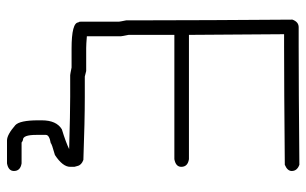

<svg xmlns="http://www.w3.org/2000/svg" viewBox="-181 -527 862 540"><g transform="rotate(90 250.0 -257.0)"><path d="M399.4 -20.5Q297.4 -23.4 252 -23.4H191.4Q189 -23.4 169.9 -27.3H117.2Q43 -27.3 43 -46.9Q41 -46.9 41 -52.7V-160.2Q41 -162.6 37.1 -181.6V-255.9Q37.1 -393.1 35.2 -648.4Q41.5 -666 56.6 -666H109.4Q224.6 -666 443.4 -668Q460.9 -661.6 460.9 -646.5Q460.9 -634.3 443.4 -627Q224.6 -625 109.4 -625H76.2Q78.1 -398.9 78.1 -357.4H427.7Q449.2 -354 449.2 -335.9Q449.2 -320.3 427.7 -316.4H78.1V-187.5Q82 -168.5 82 -166V-70.3Q105 -68.4 115.2 -68.4H179.7Q193.8 -64.5 195.3 -64.5H253.9Q320.3 -64.5 429.7 -60.5Q444.3 -55.2 446.8 -43.9Q448.2 -40 449.2 -35.2V-23.4Q449.2 -2.4 416 19.5Q382.8 28.8 382.8 31.2Q359.4 35.2 359.4 44.9V72.3Q359.4 109.4 373 109.4Q376 109.4 380.9 113.3H439.5Q460.9 116.7 460.9 134.8Q460.9 150.4 439.5 154.3H375Q358.9 154.3 332 130.9Q318.4 118.2 318.4 66.4V56.6Q318.4 15.1 343.8 0Q380.4 -11.2 399.4 -20.5Z"/></g></svg>

Font: CEF Fonts CJK Mono
Style: Regular
Weight: 400
Designer: PartyBoss (派对大魔王)
Version: Release 2.25